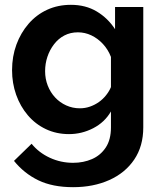

<svg xmlns="http://www.w3.org/2000/svg" viewBox="-20 -553 674 796"><path d="M266 3Q214 3 170.5 -17.5Q127 -38 95.5 -75Q64 -112 47 -160Q30 -208 30 -262Q30 -319 48 -368Q66 -417 98.5 -454.5Q131 -492 175.5 -512.5Q220 -533 274 -533Q335 -533 381 -505.5Q427 -478 457 -432V-524H574V-25Q574 53 536.5 108.5Q499 164 433 193.5Q367 223 283 223Q198 223 139 194.5Q80 166 38 114L111 43Q141 80 186.5 101Q232 122 283 122Q326 122 361.5 106.5Q397 91 418.5 58.5Q440 26 440 -25V-91Q414 -46 366.5 -21.5Q319 3 266 3ZM311 -104Q333 -104 353 -111Q373 -118 390 -130Q407 -142 420 -158.5Q433 -175 440 -192V-317Q428 -348 406.5 -371Q385 -394 358.5 -406.5Q332 -419 303 -419Q272 -419 247 -406Q222 -393 204 -369.5Q186 -346 176.5 -317.5Q167 -289 167 -258Q167 -226 178 -198Q189 -170 208.5 -149Q228 -128 254.5 -116Q281 -104 311 -104Z"/></svg>

Font: Raleway Thin
Style: Bold
Weight: 700
Version: Version 4.026